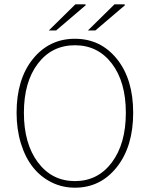

<svg xmlns="http://www.w3.org/2000/svg" viewBox="-20 -850 688 882"><path d="M324.2 12.2Q266.1 12.2 216.6 -12.5Q167 -37.1 131.6 -81.5Q96.2 -126 76.2 -190.7Q56.2 -255.4 56.2 -332Q56.2 -486.3 131.1 -579.1Q206.1 -671.9 324.2 -671.9Q442.4 -671.9 517.1 -579.1Q591.8 -486.3 591.8 -332Q591.8 -177.2 516.8 -82.5Q441.9 12.2 324.2 12.2ZM558.1 -332Q558.1 -473.6 493.9 -557.9Q429.7 -642.1 324.2 -642.1Q218.3 -642.1 154.1 -557.9Q89.8 -473.6 89.8 -332Q89.8 -189.9 154.3 -104Q218.8 -18.1 324.2 -18.1Q429.7 -18.1 493.9 -104Q558.1 -189.9 558.1 -332ZM204.1 -710 326.2 -830.1H372.1L374 -826.2L237.8 -710ZM383.8 -710 505.9 -830.1H551.8L554.2 -826.2L418 -710Z"/></svg>

Font: Source Sans 3 ExtraLight
Style: Regular
Weight: 200
Designer: Paul D. Hunt
Foundry: Adobe
Version: Version 3.052;hotconv 1.1.0;makeotfexe 2.6.0